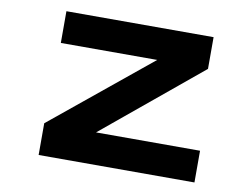

<svg xmlns="http://www.w3.org/2000/svg" viewBox="-76 -809 1202 918"><g transform="rotate(10 525.0 -350.0)"><path d="M415.5 -154H920.5V0H164V-154L643.5 -546H175.5V-700H890V-546Z"/></g></svg>

Font: League Mono Extended ExtraBold
Style: Regular
Weight: 800
Width: 9
Designer: Tyler Finck
Foundry: The League of Moveable Type / Tyler Finck
Version: Version 2.210